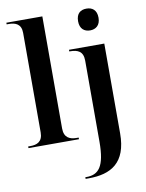

<svg xmlns="http://www.w3.org/2000/svg" viewBox="-105 -833 874 1146"><g transform="rotate(-10 332.0 -260.0)"><path d="M500 -628C534 -628 562 -648 562 -694C562 -742 534 -760 500 -760C465 -760 438 -742 438 -694C438 -648 465 -628 500 -628ZM15 0H321V-10H308C268 -10 233 -24 233 -81V-760H15V-750H28C68 -750 103 -737 103 -683V-80C103 -23 68 -10 28 -10H15ZM319 240H338C473 240 569 187 569 8V-536H355V-526H358C407 -526 439 -512 439 -455V36C439 188 399 230 326 230H319Z"/></g></svg>

Font: Noto Serif Display SemiBold
Style: Regular
Weight: 600
Designer: Monotype Design Team
Foundry: Monotype Imaging Inc.
Version: Version 2.009